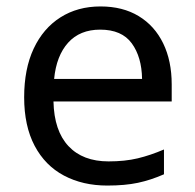

<svg xmlns="http://www.w3.org/2000/svg" viewBox="-20 -566 604 596"><path d="M292 -546Q361 -546 410.5 -516Q460 -486 486.5 -431.5Q513 -377 513 -304V-251H146Q148 -160 192.5 -112.5Q237 -65 317 -65Q368 -65 407.5 -74.5Q447 -84 489 -102V-25Q448 -7 408 1.5Q368 10 313 10Q237 10 178.5 -21Q120 -52 87.5 -113.5Q55 -175 55 -264Q55 -352 84.5 -415Q114 -478 167.5 -512Q221 -546 292 -546ZM291 -474Q228 -474 191.5 -433.5Q155 -393 148 -321H421Q420 -389 389 -431.5Q358 -474 291 -474Z"/></svg>

Font: Noto Sans Glagolitic
Style: Regular
Weight: 400
Designer: Monotype Design Team
Foundry: Monotype Imaging Inc.
Version: Version 2.004; ttfautohint (v1.8.4.7-5d5b)